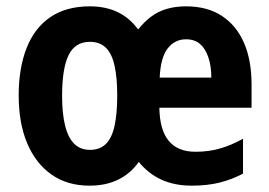

<svg xmlns="http://www.w3.org/2000/svg" viewBox="-20 -576 850 606"><path d="M567 -556Q634 -556 680 -526Q726 -496 750 -441Q774 -386 774 -309V-236H483Q484 -166 512.5 -131.5Q541 -97 597 -97Q638 -97 673.5 -107Q709 -117 747 -138V-28Q711 -9 672.5 0.5Q634 10 585 10Q531 10 489.5 -9Q448 -28 418 -65Q392 -28 353 -9Q314 10 263 10Q192 10 142 -25.5Q92 -61 65.5 -124.5Q39 -188 39 -275Q39 -361 64 -424.5Q89 -488 139 -522Q189 -556 264 -556Q313 -556 351 -538Q389 -520 416 -483Q435 -507 457 -523.5Q479 -540 506.5 -548Q534 -556 567 -556ZM264 -444Q217 -444 196.5 -402Q176 -360 176 -273Q176 -218 185.5 -179.5Q195 -141 214.5 -122Q234 -103 264 -103Q295 -103 314 -121.5Q333 -140 341.5 -178.5Q350 -217 350 -275Q350 -331 341.5 -369Q333 -407 314 -425.5Q295 -444 264 -444ZM567 -452Q532 -452 509.5 -423.5Q487 -395 484 -331H647Q647 -368 637.5 -395.5Q628 -423 611 -437.5Q594 -452 567 -452Z"/></svg>

Font: Noto Sans Condensed
Style: Regular
Weight: 400
Width: 3
Version: Version 2.013